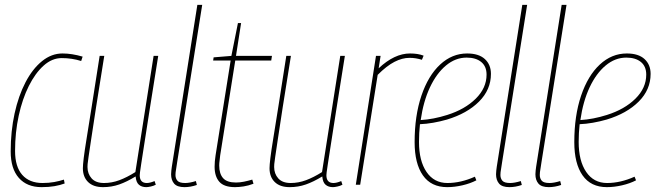

<svg xmlns="http://www.w3.org/2000/svg" viewBox="-20 -760 2697 790"><path d="M151 10Q91 10 57.5 -28Q24 -66 24 -137Q24 -220 40 -293Q56 -366 85 -421.5Q114 -477 153 -508.5Q192 -540 237 -540Q276 -540 320 -527L314 -509Q276 -521 234 -521Q194 -521 159.5 -490Q125 -459 98.5 -406Q72 -353 57 -284Q42 -215 42 -139Q42 -74 71.5 -40.5Q101 -7 155 -7Q181 -7 203 -11Q225 -15 243 -21L246 -5Q227 2 204 6Q181 10 151 10Z M404 10Q364 10 342.5 -11Q321 -32 321 -68Q321 -81 324.5 -110Q328 -139 336.5 -191Q345 -243 358 -325.5Q371 -408 390 -530H409Q388 -400 375 -317Q362 -234 355 -186Q348 -138 344.5 -115.5Q341 -93 340.5 -85Q340 -77 340 -73Q340 -45 357 -26Q374 -7 408 -7Q440 -7 471 -18.5Q502 -30 537 -52L612 -530H631Q609 -393 595 -304Q581 -215 573 -163Q565 -111 561 -85.5Q557 -60 556 -51Q555 -42 555 -39Q555 -7 584 -7Q597 -7 616 -15L621 0Q612 5 600 7.5Q588 10 582 10Q563 10 551.5 0Q540 -10 538 -34Q502 -12 470.5 -1Q439 10 404 10Z M792 -740H812L709 -93Q707 -76 704.5 -63.5Q702 -51 702 -40Q702 -26 710 -16.5Q718 -7 742 -7Q760 -7 786 -15L790 1Q764 10 739 10Q709 10 696.5 -4.5Q684 -19 684 -43Q684 -50 685 -58.5Q686 -67 687 -74Z M1018 -21 1023 -4Q1002 4 982.5 7Q963 10 947 10Q902 10 882.5 -12Q863 -34 863 -74Q863 -84 864 -96.5Q865 -109 867 -121L929 -511H857L859 -524L932 -530L959 -665H972L951 -530H1099L1096 -511H948L886 -121Q885 -109 883.5 -99Q882 -89 882 -79Q882 -45 898 -27Q914 -9 951 -9Q967 -9 984 -12.5Q1001 -16 1018 -21Z M1172 10Q1132 10 1110.5 -11Q1089 -32 1089 -68Q1089 -81 1092.5 -110Q1096 -139 1104.5 -191Q1113 -243 1126 -325.5Q1139 -408 1158 -530H1177Q1156 -400 1143 -317Q1130 -234 1123 -186Q1116 -138 1112.5 -115.5Q1109 -93 1108.5 -85Q1108 -77 1108 -73Q1108 -45 1125 -26Q1142 -7 1176 -7Q1208 -7 1239 -18.5Q1270 -30 1305 -52L1380 -530H1399Q1377 -393 1363 -304Q1349 -215 1341 -163Q1333 -111 1329 -85.5Q1325 -60 1324 -51Q1323 -42 1323 -39Q1323 -7 1352 -7Q1365 -7 1384 -15L1389 0Q1380 5 1368 7.5Q1356 10 1350 10Q1331 10 1319.5 0Q1308 -10 1306 -34Q1270 -12 1238.5 -1Q1207 10 1172 10Z M1546 -530 1538 -479Q1603 -540 1667 -540Q1700 -540 1723 -531L1716 -514Q1691 -522 1665 -522Q1635 -522 1603 -505.5Q1571 -489 1534 -452L1462 0H1444L1527 -530Z M1940 -18Q1915 -5 1882.5 2.5Q1850 10 1820 10Q1754 10 1720 -38.5Q1686 -87 1686 -175Q1686 -284 1714 -366.5Q1742 -449 1791 -494.5Q1840 -540 1902 -540Q1950 -540 1975 -517Q2000 -494 2000 -456Q2000 -391 1951 -342Q1902 -293 1819 -268Q1791 -260 1762.5 -255Q1734 -250 1708 -249Q1704 -213 1704 -176Q1704 -98 1735 -52.5Q1766 -7 1821 -7Q1876 -7 1934 -33ZM1900 -523Q1854 -523 1815 -490.5Q1776 -458 1749 -400.5Q1722 -343 1711 -266Q1763 -269 1820 -287Q1893 -310 1937.5 -354Q1982 -398 1982 -453Q1982 -487 1960 -505Q1938 -523 1900 -523Z M2129 -740H2149L2046 -93Q2044 -76 2041.5 -63.5Q2039 -51 2039 -40Q2039 -26 2047 -16.5Q2055 -7 2079 -7Q2097 -7 2123 -15L2127 1Q2101 10 2076 10Q2046 10 2033.5 -4.5Q2021 -19 2021 -43Q2021 -50 2022 -58.5Q2023 -67 2024 -74Z M2291 -740H2311L2208 -93Q2206 -76 2203.5 -63.5Q2201 -51 2201 -40Q2201 -26 2209 -16.5Q2217 -7 2241 -7Q2259 -7 2285 -15L2289 1Q2263 10 2238 10Q2208 10 2195.5 -4.5Q2183 -19 2183 -43Q2183 -50 2184 -58.5Q2185 -67 2186 -74Z M2597 -18Q2572 -5 2539.5 2.5Q2507 10 2477 10Q2411 10 2377 -38.5Q2343 -87 2343 -175Q2343 -284 2371 -366.5Q2399 -449 2448 -494.5Q2497 -540 2559 -540Q2607 -540 2632 -517Q2657 -494 2657 -456Q2657 -391 2608 -342Q2559 -293 2476 -268Q2448 -260 2419.5 -255Q2391 -250 2365 -249Q2361 -213 2361 -176Q2361 -98 2392 -52.5Q2423 -7 2478 -7Q2533 -7 2591 -33ZM2557 -523Q2511 -523 2472 -490.5Q2433 -458 2406 -400.5Q2379 -343 2368 -266Q2420 -269 2477 -287Q2550 -310 2594.5 -354Q2639 -398 2639 -453Q2639 -487 2617 -505Q2595 -523 2557 -523Z"/></svg>

Font: Georama SemiCondensed Thin
Style: Italic
Weight: 100
Width: 4
Italic angle: -9°
Designer: Jean-Baptiste Levee
Foundry: Production Type
Version: Version 1.000